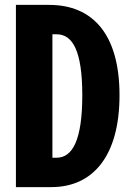

<svg xmlns="http://www.w3.org/2000/svg" viewBox="-20 -764 540 784"><path d="M45 0H190C358 0 468 -125 468 -375C468 -625 358 -744 181 -744H45ZM194 -120V-624H211C277 -624 316 -556 316 -375C316 -194 277 -120 211 -120Z"/></svg>

Font: Noto Sans Mono CJK TC
Style: Bold
Weight: 700
Designer: Ryoko NISHIZUKA 西塚涼子 (kana, bopomofo & ideographs); Paul D. Hunt (Latin, Greek & Cyrillic); Sandoll Communications 산돌커뮤니
Foundry: Adobe
Version: Version 2.004;hotconv 1.0.118;makeotfexe 2.5.65603